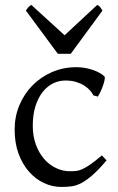

<svg xmlns="http://www.w3.org/2000/svg" viewBox="-20 -740 477 775"><path d="M410.2 -92.8Q378.4 -55.2 354.2 -33.9Q330.1 -12.7 309.6 -1.7Q289.1 9.3 269.5 12Q250 14.6 227.1 14.6Q191.4 14.6 157.5 -1.2Q123.5 -17.1 97.2 -46.9Q70.8 -76.7 54.9 -119.6Q39.1 -162.6 39.1 -216.8Q39.1 -269.5 58.3 -315.4Q77.6 -361.3 111.1 -395.3Q144.5 -429.2 189.9 -449Q235.4 -468.8 288.1 -468.8Q304.2 -468.8 321 -466.1Q337.9 -463.4 353.3 -458.3Q368.7 -453.1 381.6 -446Q394.5 -439 402.8 -430.2Q403.8 -424.3 401.4 -413.6Q398.9 -402.8 394.5 -390.9Q390.1 -378.9 384.8 -367.9Q379.4 -356.9 375 -350.1L356.9 -355Q353 -363.8 344.2 -374Q335.4 -384.3 321.5 -393.6Q307.6 -402.8 288.3 -408.9Q269 -415 244.1 -415Q218.3 -415 194.6 -403.6Q170.9 -392.1 152.6 -369.1Q134.3 -346.2 123.3 -312Q112.3 -277.8 112.3 -231.9Q112.3 -190.4 124.8 -156.5Q137.2 -122.6 158 -98.6Q178.7 -74.7 205.8 -61.8Q232.9 -48.8 262.2 -48.8Q275.9 -48.8 287.6 -50Q299.3 -51.3 313.2 -57.6Q327.1 -64 345.5 -76.7Q363.8 -89.4 391.1 -112.8ZM265.6 -522.9H213.4L84.5 -697.3Q87.9 -702.1 90.3 -705.6Q92.8 -709 95 -711.4Q97.2 -713.9 99.9 -715.8Q102.5 -717.8 106.4 -720.2L240.7 -597.7L372.6 -720.2Q380.9 -715.8 384.3 -711.4Q387.7 -707 393.6 -697.3Z"/></svg>

Font: Gentium Plus Am
Style: Regular
Weight: 400
Designer: J. Victor Gaultney, Annie Olsen, Iska Routamaa, Becca Hirsbrunner
Foundry: SIL International
Version: Version 5.000